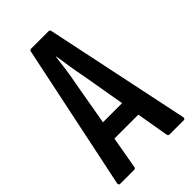

<svg xmlns="http://www.w3.org/2000/svg" viewBox="-204 -724 793 793"><g transform="rotate(-45 192.0 -327.5)"><path d="M6 0Q-2 0 -1 -11L132 -647Q133 -655 142 -655H242Q251 -655 252 -647L385 -12Q387 0 378 0H295Q288 0 286 -7L215 -420Q208 -454 202.5 -488.5Q197 -523 192 -558H190Q186 -523 181 -488.5Q176 -454 169 -419L97 -8Q96 0 88 0ZM108 -149 122 -230H259L276 -149Z"/></g></svg>

Font: Sofia Sans Extra Condensed SemiBold
Style: Regular
Weight: 600
Designer: Botio Nikoltchev, Ani Petrova
Foundry: lettersoup
Version: Version 4.101